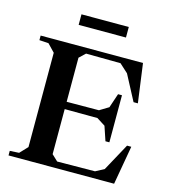

<svg xmlns="http://www.w3.org/2000/svg" viewBox="-126 -987 988 1091"><g transform="rotate(15 368.0 -441.0)"><path d="M627 -705.1 658.2 -476.1H632.8L554.2 -625L503.9 -670.9L300.8 -672.9L265.1 -639.2V-379.9L456.1 -380.9V-381.8L507.8 -413.1L536.1 -497.1H559.1V-220.2H536.1L507.8 -304.2L458 -335.9L265.1 -336.9V-71.8L300.8 -38.1L522.9 -40L573.2 -66.9L661.1 -228H686L646 0H24.9V-26.9L79.1 -29.8L122.1 -75.2V-629.9L79.1 -674.8L24.9 -678.2V-705.1ZM217.8 -819.8V-881.8H496.1V-819.8Z"/></g></svg>

Font: Ortica Angular Bold
Style: Regular
Weight: 700
Designer: Benedetta Bovani
Foundry: Collletttivo
Version: Version 2.000;Glyphs 3.1.2 (3151)